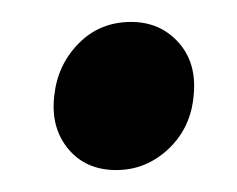

<svg xmlns="http://www.w3.org/2000/svg" viewBox="-20 -146 216 175"><path d="M86 9Q58 9 42 -10.5Q26 -30 29.5 -59Q32.5 -87 51.8 -106.5Q71 -126 99.5 -126Q126 -126 142.8 -107.2Q159.5 -88.5 156.5 -59Q154 -29.5 133.5 -10.2Q113 9 86 9Z"/></svg>

Font: Karla Medium
Style: Italic
Weight: 500
Italic angle: -8°
Designer: Jonathan Pinhorn
Version: Version 2.001